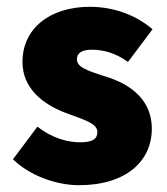

<svg xmlns="http://www.w3.org/2000/svg" viewBox="-20 -532 492 564"><path d="M212 12C352 12 426 -60 426 -154C426 -234 370 -282 294 -306C230 -326 206 -336 206 -358C206 -376 220 -386 250 -386C282 -386 319 -377 356 -350L428 -446C384 -484 320 -512 244 -512C126 -512 46 -448 46 -350C46 -274 104 -226 174 -200C227 -180 266 -170 266 -144C266 -124 252 -114 216 -114C182 -114 136 -124 90 -160L18 -64C70 -14 148 12 212 12Z"/></svg>

Font: Source Sans Pro Black
Style: Regular
Weight: 900
Designer: Paul D. Hunt
Foundry: Adobe Systems Incorporated
Version: Version 3.006;hotconv 1.0.111;makeotfexe 2.5.65597